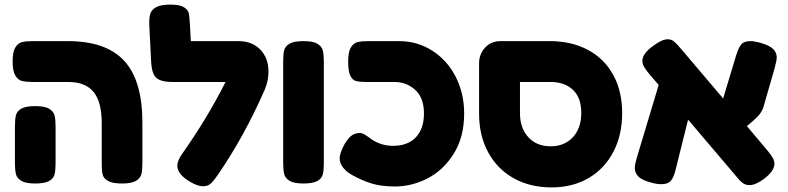

<svg xmlns="http://www.w3.org/2000/svg" viewBox="-20 -799 3432 836"><path d="M423 -83V-263Q423 -355 387.5 -398.5Q352 -442 278 -442H125Q93 -442 75.5 -446.5Q58 -451 46.5 -470.5Q35 -490 35 -531Q35 -573 46.5 -592Q58 -611 75 -615.5Q92 -620 124 -620H275Q442 -620 521 -534Q600 -448 600 -266V-90Q600 -58 595.5 -40.5Q591 -23 572 -11.5Q553 0 512 0Q471 0 451.5 -10.5Q432 -21 427.5 -37.5Q423 -54 423 -83ZM134 -337Q175 -337 194 -325.5Q213 -314 217.5 -296.5Q222 -279 222 -248V-88Q222 -57 217.5 -39.5Q213 -22 194 -11Q175 0 133 0Q92 0 73 -11.5Q54 -23 49.5 -40.5Q45 -58 45 -89V-249Q45 -280 49.5 -297.5Q54 -315 73 -326Q92 -337 134 -337Z M1149 -487Q1149 -448 1133 -409Q1044 -206 930 -40Q912 -13 898.5 -0.5Q885 12 864 12Q842 12 812 -5Q752 -39 752 -77Q752 -99 773 -129Q883 -285 962 -442H733Q696 -442 676 -450.5Q656 -459 648 -478Q640 -497 638 -531L630 -691Q629 -720 634 -738Q639 -756 659.5 -767.5Q680 -779 722 -779Q763 -779 781 -767.5Q799 -756 802 -742Q805 -728 807 -690L811 -620H1018Q1078 -620 1113.5 -583Q1149 -546 1149 -487Z M1302 -620Q1343 -620 1362 -608.5Q1381 -597 1385.5 -579.5Q1390 -562 1390 -531V-88Q1390 -57 1385.5 -39.5Q1381 -22 1362 -11Q1343 0 1301 0Q1260 0 1241 -11.5Q1222 -23 1217.5 -40.5Q1213 -58 1213 -89V-532Q1213 -563 1217.5 -580.5Q1222 -598 1241 -609Q1260 -620 1302 -620Z M2001 -305Q2001 -203 1956.5 -131Q1912 -59 1843 -23Q1774 13 1699 13Q1639 13 1596.5 -0.5Q1554 -14 1515 -36Q1490 -49 1474.5 -68.5Q1459 -88 1459 -110Q1459 -132 1480 -171Q1498 -201 1513.5 -210.5Q1529 -220 1547 -220Q1556 -220 1565.5 -214.5Q1575 -209 1583.5 -203Q1592 -197 1594 -195Q1638 -164 1691 -164Q1756 -164 1791 -201.5Q1826 -239 1826 -305Q1826 -373 1788 -407.5Q1750 -442 1699 -442H1576Q1545 -442 1529.5 -446.5Q1514 -451 1505 -470Q1496 -489 1496 -531Q1496 -573 1507.5 -592Q1519 -611 1536 -615.5Q1553 -620 1585 -620H1717Q1797 -620 1862 -578.5Q1927 -537 1964 -465Q2001 -393 2001 -305Z M2689 -307Q2689 -211 2650.5 -137.5Q2612 -64 2542.5 -23.5Q2473 17 2382 17Q2288 17 2216.5 -23Q2145 -63 2105.5 -136Q2066 -209 2066 -304V-524Q2066 -562 2091.5 -591Q2117 -620 2161 -620H2374Q2468 -620 2539.5 -582Q2611 -544 2650 -473Q2689 -402 2689 -307ZM2511 -308Q2511 -373 2475 -407.5Q2439 -442 2378 -442H2244V-307Q2244 -241 2280.5 -201.5Q2317 -162 2377 -162Q2438 -162 2474.5 -201.5Q2511 -241 2511 -308Z M3232 -250 3323 -142Q3337 -125 3344.5 -112Q3352 -99 3352 -86Q3352 -54 3305 -19Q3269 7 3244 7Q3225 7 3212 -3.5Q3199 -14 3180 -38L2976 -278L2922 -61Q2914 -28 2901.5 -12.5Q2889 3 2859 3Q2840 3 2815 -4Q2776 -14 2760 -30Q2744 -46 2744 -68Q2744 -79 2748 -93.5Q2752 -108 2753 -113L2848 -429L2806 -478Q2792 -495 2784.5 -508Q2777 -521 2777 -534Q2777 -566 2825 -600Q2863 -628 2887 -628Q2904 -628 2916 -617.5Q2928 -607 2949 -582L3129 -370L3131 -378L3185 -557Q3195 -590 3207 -605Q3219 -620 3247 -620Q3266 -620 3296 -611Q3333 -600 3347.5 -584.5Q3362 -569 3362 -549Q3362 -535 3352 -499L3303 -329Q3294 -307 3279 -291.5Q3264 -276 3232 -250Z"/></svg>

Font: Fredoka One
Style: Regular
Weight: 400
Designer: Milena B. Brandão, Ben Nathan
Version: Version 2.000; ttfautohint (v1.5.33-1714) -l 8 -r 50 -G 200 